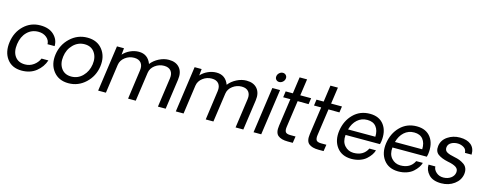

<svg xmlns="http://www.w3.org/2000/svg" viewBox="-28 -1480 5601 2218"><g transform="rotate(15 2772.0 -371.0)"><path d="M231 5.9Q115.7 5.9 55.9 -74Q-3.9 -153.8 13.2 -276.9Q30.3 -398.9 112.1 -477.1Q193.8 -555.2 309.1 -555.2Q414.1 -555.2 471.9 -499.5Q529.8 -443.8 527.8 -366.2H442.9Q441.9 -414.1 402.8 -446Q363.8 -478 305.2 -478Q225.1 -478 170.7 -423.6Q116.2 -369.1 103 -276.9Q89.8 -184.1 129.9 -128.7Q169.9 -73.2 250 -73.2Q307.1 -73.2 352.5 -105.7Q397.9 -138.2 418.9 -188H501Q474.1 -106 404.1 -50Q334 5.9 231 5.9Z M994.6 -74.5Q907.7 6.8 790.8 6.8Q673.8 6.8 609.9 -74.5Q545.9 -155.8 562.7 -275.9Q579.6 -396 666.3 -477.5Q752.9 -559.1 870.8 -559.1Q988.8 -559.1 1052.2 -477.5Q1115.7 -396 1098.6 -275.9Q1081.5 -155.8 994.6 -74.5ZM1006.8 -275.9Q1019 -361.8 978.3 -419.4Q937.5 -477.1 858.6 -477.1Q779.8 -477.1 722.7 -419.4Q665.5 -361.8 654.8 -275.9Q642.6 -190.9 683.1 -133.5Q723.6 -76.2 802.7 -76.2Q881.8 -76.2 938.2 -133.5Q994.6 -190.9 1006.8 -275.9Z M1845.2 -555.2Q1931.2 -555.2 1974.6 -503.2Q2018.1 -451.2 2005.4 -361.8L1954.1 0H1861.3L1911.1 -352.1Q1918.9 -408.2 1892.1 -441.2Q1865.2 -474.1 1809.1 -474.1Q1750 -474.1 1701.7 -438Q1653.3 -401.9 1645.5 -346.2L1596.2 0H1504.4L1553.2 -352.1Q1561 -408.2 1534.2 -441.2Q1507.3 -474.1 1451.2 -474.1Q1392.1 -474.1 1344.2 -438Q1296.4 -401.9 1288.1 -346.2L1239.3 0H1146.5L1224.1 -549.8H1308.1L1300.3 -471.2Q1333.5 -509.3 1383.8 -532.2Q1434.1 -555.2 1486.3 -555.2Q1594.2 -555.2 1634.3 -449.2Q1670.4 -496.1 1728.3 -525.6Q1786.1 -555.2 1845.2 -555.2Z M2773.9 -555.2Q2859.9 -555.2 2903.3 -503.2Q2946.8 -451.2 2934.1 -361.8L2882.8 0H2790L2839.8 -352.1Q2847.7 -408.2 2820.8 -441.2Q2793.9 -474.1 2737.8 -474.1Q2678.7 -474.1 2630.4 -438Q2582 -401.9 2574.2 -346.2L2524.9 0H2433.1L2481.9 -352.1Q2489.7 -408.2 2462.9 -441.2Q2436 -474.1 2379.9 -474.1Q2320.8 -474.1 2272.9 -438Q2225.1 -401.9 2216.8 -346.2L2168 0H2075.2L2152.8 -549.8H2236.8L2229 -471.2Q2262.2 -509.3 2312.5 -532.2Q2362.8 -555.2 2415 -555.2Q2522.9 -555.2 2563 -449.2Q2599.1 -496.1 2657 -525.6Q2714.8 -555.2 2773.9 -555.2Z M3091.8 -693.8Q3094.7 -716.8 3113.8 -733.9Q3132.8 -751 3155.8 -751Q3179.7 -751 3194.1 -733.9Q3208.5 -716.8 3204.6 -693.8Q3200.7 -669.9 3181.6 -653.6Q3162.6 -637.2 3139.6 -637.2Q3116.7 -637.2 3102.3 -653.6Q3087.9 -669.9 3091.8 -693.8ZM3082.5 -549.8H3174.8L3096.7 0H3004.9Z M3414.1 1Q3335 1 3296.1 -31.5Q3257.3 -64 3270 -148.9L3316.9 -479H3231L3241.2 -551.8H3327.1L3355 -750H3444.3L3416 -551.8H3545.9L3535.2 -478L3404.3 -479L3358.9 -159.2Q3353 -118.2 3365.5 -98.1Q3377.9 -78.1 3425.3 -78.1H3486.3L3474.1 1Z M3782.7 1Q3703.6 1 3664.8 -31.5Q3626 -64 3638.7 -148.9L3685.5 -479H3599.6L3609.9 -551.8H3695.8L3723.6 -750H3813L3784.7 -551.8H3914.6L3903.8 -478L3772.9 -479L3727.5 -159.2Q3721.7 -118.2 3734.1 -98.1Q3746.6 -78.1 3793.9 -78.1H3855L3842.8 1Z M4458.5 -277.8Q4452.6 -248 4451.2 -245.1H4039.6Q4031.7 -163.1 4074 -116.5Q4116.2 -69.8 4179.2 -68.8Q4299.3 -67.9 4346.2 -164.1H4425.3Q4417.5 -136.2 4398.9 -108.6Q4380.4 -81.1 4350.3 -54Q4320.3 -26.9 4274.4 -11Q4228.5 4.9 4173.3 4.9Q4058.1 3.9 3998.8 -75.4Q3939.5 -154.8 3956.5 -273.9Q3974.6 -396 4053.5 -475.1Q4132.3 -554.2 4250.5 -554.2Q4363.3 -554.2 4419.4 -478Q4475.6 -401.9 4458.5 -277.8ZM4051.3 -314H4377.4Q4380.4 -389.2 4345 -433.6Q4309.6 -478 4239.5 -478Q4169.4 -478 4120.4 -433.6Q4071.3 -389.2 4051.3 -314Z M5019 -277.8Q5013.2 -248 5011.7 -245.1H4600.1Q4592.3 -163.1 4634.5 -116.5Q4676.8 -69.8 4739.7 -68.8Q4859.9 -67.9 4906.7 -164.1H4985.8Q4978 -136.2 4959.5 -108.6Q4940.9 -81.1 4910.9 -54Q4880.9 -26.9 4835 -11Q4789.1 4.9 4733.9 4.9Q4618.7 3.9 4559.3 -75.4Q4500 -154.8 4517.1 -273.9Q4535.2 -396 4614 -475.1Q4692.9 -554.2 4811 -554.2Q4923.8 -554.2 4980 -478Q5036.1 -401.9 5019 -277.8ZM4611.8 -314H4938Q4940.9 -389.2 4905.5 -433.6Q4870.1 -478 4800 -478Q4730 -478 4680.9 -433.6Q4631.8 -389.2 4611.8 -314Z M5249.5 8.8Q5148.4 8.8 5099.6 -44.2Q5050.8 -97.2 5054.7 -162.1H5135.7Q5136.7 -123 5172.1 -92Q5207.5 -61 5258.5 -62Q5309.6 -63 5345.7 -89.1Q5381.8 -115.2 5387.7 -155.8Q5393.6 -197.8 5360.1 -219.5Q5326.7 -241.2 5261.7 -252.9Q5183.6 -269 5140.6 -301Q5097.7 -333 5106.4 -399.9Q5116.2 -471.7 5179.9 -514.9Q5243.7 -558.1 5325.7 -558.1Q5411.6 -558.1 5459.2 -518.1Q5506.8 -478 5504.9 -401.9H5425.8Q5423.8 -443.8 5392.3 -463.4Q5360.8 -482.9 5324.7 -484.9Q5278.8 -486.8 5243.2 -467.5Q5207.5 -448.2 5202.6 -411.1Q5197.8 -371.1 5228.8 -353Q5259.8 -335 5322.8 -323.2Q5357.9 -316.4 5384.3 -306.2Q5410.6 -295.9 5437.3 -277.8Q5463.9 -259.8 5475.3 -230.5Q5486.8 -201.2 5481.4 -162.1Q5470.2 -87.9 5404.8 -39.6Q5339.4 8.8 5249.5 8.8Z"/></g></svg>

Font: Oakes Grotesk
Style: Italic
Weight: 400
Designer: Samuel Oakes
Foundry: Samuel Oakes
Version: Version 1.0 | wf-rip DC20170320